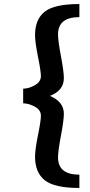

<svg xmlns="http://www.w3.org/2000/svg" viewBox="-20 -768 446 953"><path d="M374 165Q250 165 202 126.5Q154 88 154 10Q154 -26 168.5 -97Q183 -168 183 -194Q183 -222 153 -238.5Q123 -255 95 -255V-328Q123 -328 153 -345Q183 -362 183 -390Q183 -415 168.5 -486.5Q154 -558 154 -594Q154 -672 202 -710Q250 -748 374 -748V-683Q268 -683 268 -597Q268 -566 282.5 -489Q297 -412 297 -380Q297 -319 228 -292Q297 -263 297 -203Q297 -172 282.5 -94.5Q268 -17 268 13Q268 99 374 99Z"/></svg>

Font: Arsenal
Style: Bold
Weight: 700
Designer: Andrij Shevchenko
Foundry: Stairsfor
Version: Version 2.001;PS 002.001;hotconv 1.0.88;makeotf.lib2.5.64775